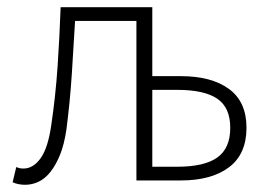

<svg xmlns="http://www.w3.org/2000/svg" viewBox="-20 -500 748 532"><path d="M50 12Q30 12 15 5L25 -37Q30 -35 34.5 -34Q39 -33 45 -33Q72 -33 92.5 -61.5Q113 -90 122 -153Q134 -234 139.5 -315Q145 -396 148 -480H402V-289H481Q566 -289 614.5 -253.5Q663 -218 663 -146Q663 -73 614.5 -36.5Q566 0 481 0H358V-442H188Q184 -372 179 -295Q174 -218 164 -141Q158 -100 146.5 -71.5Q135 -43 120 -24Q105 -5 87 3.5Q69 12 50 12ZM402 -38H471Q546 -38 582 -63.5Q618 -89 618 -146Q618 -202 582 -226.5Q546 -251 471 -251H402Z"/></svg>

Font: CV Source Sans Light
Style: Regular
Weight: 300
Designer: Paul D. Hunt
Foundry: Adobe Systems Incorporated
Version: Version 3.001